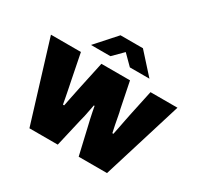

<svg xmlns="http://www.w3.org/2000/svg" viewBox="-152 -915 1147 1104"><g transform="rotate(30 421.5 -362.5)"><path d="M164 0 2 -528H201L235 -357Q238 -343 243 -318Q248 -293 253.5 -265Q259 -237 263 -214H271Q276 -237 280.5 -261.5Q285 -286 290.5 -310.5Q296 -335 300 -356L337 -528H527L562 -355Q566 -342 570.5 -316.5Q575 -291 580.5 -263.5Q586 -236 591 -214H598Q602 -233 607 -258.5Q612 -284 617 -310Q622 -336 626 -355L663 -528H842L679 0H491L449 -181Q445 -198 440 -219.5Q435 -241 431 -262Q427 -283 424 -299H419Q416 -284 412 -263Q408 -242 403.5 -220.5Q399 -199 394 -182L352 0ZM231 -592 350 -725H499L619 -592H489L399 -682H450L360 -592Z"/></g></svg>

Font: Archivo SemiCondensed Black
Style: Regular
Weight: 900
Width: 4
Designer: Hector Gatti
Foundry: Omnibus-Type
Version: Version 2.001